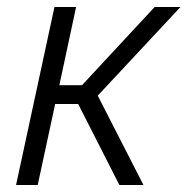

<svg xmlns="http://www.w3.org/2000/svg" viewBox="-20 -530 537 550"><path d="M26 0 136 -510H198L150 -286H215L423 -510H497L260 -256L391 0H322L204 -232H138L88 0Z"/></svg>

Font: Saira Semi Condensed Light
Style: Italic
Weight: 300
Width: 4
Italic angle: -12°
Designer: Hector Gatti with collaboration of the Omnibus-Type team
Foundry: Omnibus-Type
Version: Version 1.001; ttfautohint (v1.8)